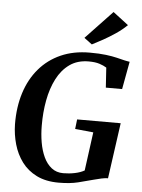

<svg xmlns="http://www.w3.org/2000/svg" viewBox="-64 -1046 814 1104"><g transform="rotate(5 343.0 -493.5)"><path d="M316.5 8.5Q242 8.5 189.2 -17.8Q136.5 -44 103.5 -88.5Q70.5 -133 54.5 -189Q38.5 -245 37.5 -304.5Q36.5 -403.5 62.5 -485.5Q88.5 -567.5 139.5 -627.2Q190.5 -687 263.8 -719.5Q337 -752 430.5 -752Q486.5 -752 524 -747.2Q561.5 -742.5 587.2 -736.2Q613 -730 633 -725Q640.5 -723.5 647.8 -722Q655 -720.5 663 -719.5L633.5 -559.5H539.5L532 -674.5Q515.5 -685 491 -693Q466.5 -701 428.5 -701Q364 -701 318.8 -668.8Q273.5 -636.5 245.2 -581.2Q217 -526 204 -456.2Q191 -386.5 191.5 -311Q191.5 -261 199.5 -214Q207.5 -167 225 -129.5Q242.5 -92 270.5 -70Q298.5 -48 338 -48Q372.5 -48 405 -54.8Q437.5 -61.5 460 -74.5L490 -297L384.5 -307.5L391 -363H642.5L597.5 -41.5Q582 -41.5 559.8 -36.8Q537.5 -32 516 -26Q476 -15 428.8 -3.2Q381.5 8.5 316.5 8.5ZM437.5 -800 392 -834 546 -996.5 635 -928.5Q605.5 -900 570.2 -876.2Q535 -852.5 500.2 -833.2Q465.5 -814 437.5 -800Z"/></g></svg>

Font: Merriweather 48pt
Style: Bold Italic
Weight: 700
Italic angle: -7.8°
Version: Version 2.101